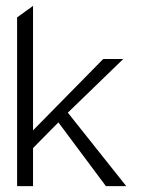

<svg xmlns="http://www.w3.org/2000/svg" viewBox="-20 -651 496 651"><path d="M38 -20H92V-149L178 -236L339 -20H408L210 -269L398 -451H330L92 -209V-631L38 -592Z"/></svg>

Font: Charger Sport
Style: ExLitNrw
Weight: 200
Designer: Jasper
Foundry: Cannot Into Space Fonts
Version: Version 1.1